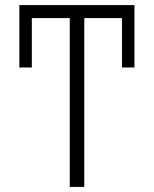

<svg xmlns="http://www.w3.org/2000/svg" viewBox="-20 -734 604 754"><path d="M254 0H311V-663H459V-469H508V-714H56V-469H105V-663H254Z"/></svg>

Font: Noto Sans SemiCondensed Light
Style: Regular
Weight: 300
Width: 4
Designer: Monotype Design Team
Foundry: Monotype Imaging Inc.
Version: Version 2.013